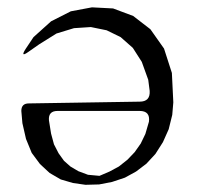

<svg xmlns="http://www.w3.org/2000/svg" viewBox="-20 -521 540 523"><path d="M57.6 -379.9Q34.2 -363.3 49.8 -387.7L71.3 -419.9L119.1 -462.9L172.9 -490.2L230.5 -501L288.1 -498L342.8 -477.5L389.6 -441.4L426.8 -388.7L448.2 -322.3L452.1 -242.2L449.2 -208L439.5 -168.9L423.8 -133.8L403.3 -101.6L378.9 -75.2L350.6 -53.7L320.3 -37.1L285.2 -25.4L250 -18.6L212.9 -17.6L178.7 -22.5L145.5 -32.2L115.2 -49.8L88.9 -74.2L66.4 -104.5L50.8 -142.6L41 -185.5L38.1 -218.8Q38.1 -239.3 58.6 -239.3L360.4 -244.1Q389.6 -244.1 387.7 -273.4L383.8 -303.7L366.2 -352.5L341.8 -390.6L308.6 -419.9L270.5 -438.5L227.5 -447.3L181.6 -444.3L133.8 -429.7L86.9 -400.4ZM136.7 -218.8Q111.3 -218.8 113.3 -193.4L119.1 -157.2L127 -127.9L139.6 -103.5L154.3 -83L171.9 -67.4L193.4 -54.7L219.7 -44.9L251 -42L278.3 -53.7L303.7 -67.4L327.1 -85.9L346.7 -106.4L363.3 -129.9L376 -156.2L385.7 -189.5Q389.6 -218.8 360.4 -218.8Z"/></svg>

Font: B2 Hana
Style: Regular
Weight: 500
Version: 2020-08-05; (max)